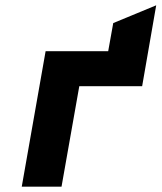

<svg xmlns="http://www.w3.org/2000/svg" viewBox="-20 -704 609 724"><path d="M62 0 152 -511H388L407 -617L569 -684L516 -379H279L212 0Z"/></svg>

Font: Overpass Black
Style: Italic
Weight: 900
Italic angle: -10°
Designer: Delve Withrington, Dave Bailey, Thomas Jockin
Foundry: Delve Fonts LLC
Version: Version 4.000